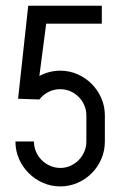

<svg xmlns="http://www.w3.org/2000/svg" viewBox="-20 -650 419 674"><path d="M99.1 -153.3Q99.1 -134.3 106.4 -117.4Q113.8 -100.6 126.5 -87.9Q139.2 -75.2 156 -67.9Q172.9 -60.5 191.9 -60.5Q210.4 -60.5 227.1 -67.9Q243.7 -75.2 256.1 -87.9Q268.6 -100.6 275.9 -117.4Q283.2 -134.3 283.2 -153.3V-244.6Q283.2 -263.7 275.9 -280.5Q268.6 -297.4 256.1 -309.8Q243.7 -322.3 227.1 -329.6Q210.4 -336.9 191.4 -336.9Q168.9 -336.9 149.9 -327.1Q130.9 -317.4 118.2 -300.8L45.4 -303.2V-303.7H43.5L79.1 -629.9H337.4V-566.9H142.1L118.2 -383.3Q134.8 -392.1 153.1 -397Q171.4 -401.9 191.4 -401.9Q223.6 -401.9 252 -389.4Q280.3 -377 301.8 -355.5Q323.2 -334 335.7 -305.4Q348.1 -276.9 348.1 -244.6V-153.3Q348.1 -120.1 335.4 -91.3Q322.8 -62.5 301.3 -41.3Q279.8 -20 251.5 -7.8Q223.1 4.4 191.9 4.4Q159.7 4.4 131.1 -8.1Q102.5 -20.5 80.8 -42.2Q59.1 -64 46.6 -92.5Q34.2 -121.1 34.2 -153.3Z"/></svg>

Font: Fibel Vienna LRS
Style: Regular
Weight: 400
Designer: Peter Wiegel
Foundry: Peter Wioegel
Version: Version 000.000